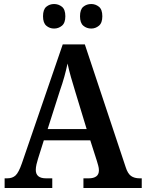

<svg xmlns="http://www.w3.org/2000/svg" viewBox="-20 -935 725 955"><path d="M3 0V-48H16Q42 -48 57.5 -62.5Q73 -77 89 -123L292 -714H402L605 -104Q615 -72 631.5 -60Q648 -48 675 -48H685V0H395V-48H422Q445 -48 458.5 -57.5Q472 -67 472 -88Q472 -99 468.5 -111.5Q465 -124 462 -134L429 -237H198L169 -145Q165 -133 161.5 -117.5Q158 -102 158 -90Q158 -48 209 -48H240V0ZM217 -293H411L355 -477Q343 -516 333 -551Q323 -586 316 -619Q309 -586 300 -553.5Q291 -521 278 -484ZM434 -793Q411 -793 394.5 -807Q378 -821 378 -854Q378 -888 394.5 -901.5Q411 -915 434 -915Q455 -915 472 -901.5Q489 -888 489 -854Q489 -821 472 -807Q455 -793 434 -793ZM249 -793Q227 -793 210.5 -807Q194 -821 194 -854Q194 -888 210.5 -901.5Q227 -915 249 -915Q271 -915 288 -901.5Q305 -888 305 -854Q305 -821 288 -807Q271 -793 249 -793Z"/></svg>

Font: Noto Serif Sinhala SemiCondensed SemiBold
Style: Regular
Weight: 600
Width: 4
Designer: Jelle Bosma - Monotype Design Team
Foundry: Monotype Imaging Inc.
Version: Version 2.007; ttfautohint (v1.8.4.7-5d5b)